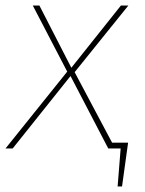

<svg xmlns="http://www.w3.org/2000/svg" viewBox="-39 -539 526 697"><path d="M232 -277 368 -21H426L404 138H388L399 0H354L217 -263L7 0H-19L205 -279L80 -519H104L220 -293L400 -519H427Z"/></svg>

Font: Fira Sans Thin
Style: Italic
Weight: 250
Italic angle: -8°
Designer: Carrois Corporate & Edenspiekermann AG
Foundry: Carrois Corporate GbR & Edenspiekermann AG
Version: Version 4.203